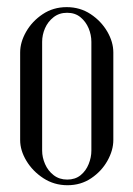

<svg xmlns="http://www.w3.org/2000/svg" viewBox="-20 -520 378 544"><path d="M37.1 -123.2Q37.1 -93.6 54.9 -64.2Q72.6 -34.8 103 -15Q133.4 4.8 171.2 4.8Q209.1 4.8 238.4 -15Q267.8 -34.8 284.4 -64.5Q301.1 -94.2 301.1 -123.2V-371.4Q301.1 -401 283.9 -430.6Q266.6 -460.2 236.8 -480Q206.9 -499.8 169 -499.8Q130.8 -499.8 100.9 -479.8Q71.1 -459.9 54.1 -430.2Q37.1 -400.6 37.1 -371.4ZM99.4 -401.5Q99.4 -421.1 107.5 -439.9Q115.6 -458.6 131.7 -471.2Q147.8 -483.8 170.1 -483.8Q192.8 -483.8 208 -471.2Q223.2 -458.6 231.1 -439.9Q238.9 -421.1 238.9 -401.5V-93.1Q238.9 -74.1 231.2 -55.1Q223.6 -36 208.4 -23.6Q193.1 -11.2 170.5 -11.2Q148.1 -11.2 132.1 -23.6Q116 -36 107.7 -55.1Q99.4 -74.1 99.4 -93.1Z"/></svg>

Font: Emberly Black
Style: Regular
Weight: 900
Designer: Rajesh Rajput
Foundry: Rajesh Rajput
Version: Version 1.000